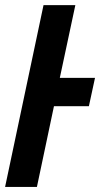

<svg xmlns="http://www.w3.org/2000/svg" viewBox="-22 -734 393 754"><path d="M-2 0 148.9 -713.9H273.9L212.9 -428.2H351.1L327.1 -316.9H189.9L123 0Z"/></svg>

Font: Open Sans Condensed
Style: Italic
Weight: 400
Width: 3
Italic angle: -12°
Designer: Monotype Design Team
Foundry: Monotype Imaging Inc.
Version: Version 3.000